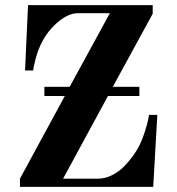

<svg xmlns="http://www.w3.org/2000/svg" viewBox="-20 -732 692 752"><path d="M58.1 0V-32.2L233.9 -356H153.8V-392.1H252.9L410.2 -680.2H284.2Q245.6 -680.2 201.4 -640.9Q157.2 -601.6 132.8 -542Q125 -522.9 119.4 -501.2Q113.8 -479.5 111.8 -468.8Q109.9 -458 109.9 -456.1H78.1L89.8 -711.9H578.1V-678.2L421.9 -392.1H525.9V-356H402.8L227.1 -32.2H363.8Q391.1 -32.2 418 -45.4Q444.8 -58.6 465.6 -79.8Q486.3 -101.1 501 -121.6Q515.6 -142.1 525.9 -162.1Q538.1 -187 547.6 -217Q557.1 -247.1 560.5 -264.6L564 -282.2H596.2L580.1 0Z"/></svg>

Font: Flanker Steampunk
Style: Bold
Weight: 700
Designer: Alexey Kryukov, Leonardo Di Lena
Foundry: Alexey Kryukov, Leonardo Di Lena
Version: 1.210